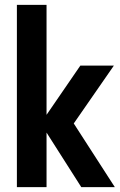

<svg xmlns="http://www.w3.org/2000/svg" viewBox="-20 -770 494 790"><path d="M49.5 0V-750H171.5V-297.5L310.5 -500H448.5L283.5 -262L452.5 0H314.5L171.5 -224.5V0Z"/></svg>

Font: Cabin
Style: Bold
Weight: 700
Width: 4
Designer: Pablo Impallari
Foundry: Pablo Impallari. http://www.impallari.com Igino Marini. http://www.ikern.com
Version: Version 3.001